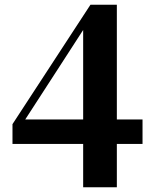

<svg xmlns="http://www.w3.org/2000/svg" viewBox="-20 -780 652 815"><path d="M333 15V-203V-224V-670H315L350 -679L220 -478L71 -248L82 -292V-273H585V-169H33V-253L364 -760H476V15Z"/></svg>

Font: Noto Serif TC ExtraLight Black
Style: Regular
Weight: 900
Version: Version 2.003-H1;hotconv 1.1.1;makeotfexe 2.6.0